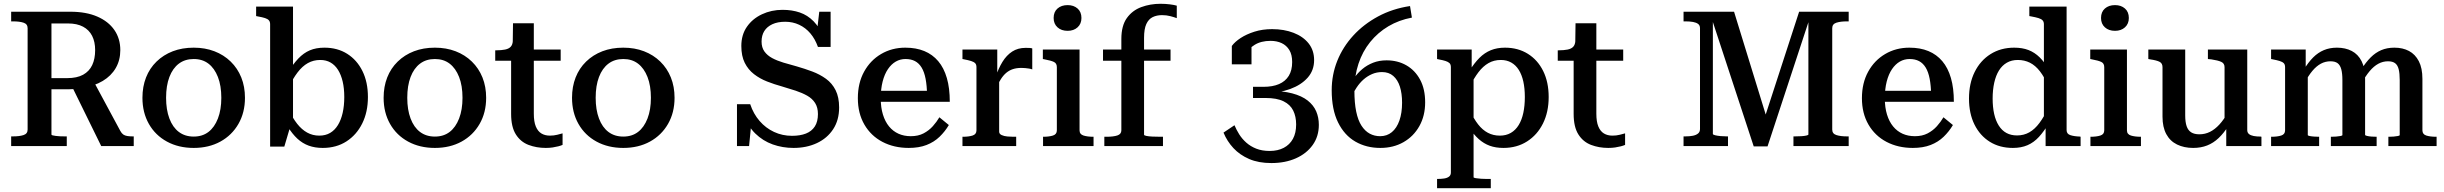

<svg xmlns="http://www.w3.org/2000/svg" viewBox="-20 -772 12922 1015"><path d="M357 -322 515 0H687V-51H679Q665 -51 652.5 -53Q640 -55 631.5 -61Q623 -67 616 -80L477 -338ZM252 -61V-648H340Q387 -648 419 -631Q451 -614 467 -582.5Q483 -551 483 -507Q483 -461 467.5 -428Q452 -395 419.5 -377Q387 -359 335 -359H231V-300H341Q354 -300 366.5 -301Q379 -302 391 -303.5Q403 -305 414 -307Q478 -317 523 -344Q568 -371 592 -412.5Q616 -454 616 -507Q616 -568 584.5 -613.5Q553 -659 494 -684.5Q435 -710 352 -710H39V-659H50Q83 -659 104.5 -652Q126 -645 126 -623V-87Q126 -65 104.5 -58Q83 -51 50 -51H39V0H333V-51H321Q309 -51 297 -51.5Q285 -52 274.5 -53.5Q264 -55 258 -56.5Q252 -58 252 -61Z M1275 -255Q1275 -177 1240.5 -117Q1206 -57 1145 -23.5Q1084 10 1004 10Q924 10 862.5 -23.5Q801 -57 767 -117Q733 -177 733 -255Q733 -314 752 -362.5Q771 -411 807.5 -446.5Q844 -482 893.5 -501Q943 -520 1004 -520Q1064 -520 1113.5 -501Q1163 -482 1199.5 -446.5Q1236 -411 1255.5 -362.5Q1275 -314 1275 -255ZM858 -255Q858 -192 875.5 -145.5Q893 -99 925.5 -74.5Q958 -50 1004 -50Q1050 -50 1082 -74.5Q1114 -99 1132 -145.5Q1150 -192 1150 -255Q1150 -319 1132 -365Q1114 -411 1082 -435.5Q1050 -460 1004 -460Q958 -460 925.5 -435.5Q893 -411 875.5 -365Q858 -319 858 -255Z M1686 10Q1645 10 1612 -2Q1579 -14 1552 -39Q1525 -64 1501 -103L1505 -194Q1527 -148 1551 -117.5Q1575 -87 1604 -71Q1633 -55 1668 -55Q1701 -55 1725.5 -69.5Q1750 -84 1766.5 -111Q1783 -138 1791.5 -175.5Q1800 -213 1800 -259Q1800 -305 1791.5 -341Q1783 -377 1767 -402.5Q1751 -428 1727.5 -441.5Q1704 -455 1673 -455Q1637 -455 1607.5 -438.5Q1578 -422 1553 -389Q1528 -356 1504 -307L1501 -388Q1529 -433 1557 -462.5Q1585 -492 1618 -506Q1651 -520 1695 -520Q1764 -520 1815.5 -487.5Q1867 -455 1896 -396.5Q1925 -338 1925 -259Q1925 -180 1895 -119.5Q1865 -59 1811.5 -24.5Q1758 10 1686 10ZM1408 -644Q1408 -657 1401.5 -664.5Q1395 -672 1381 -676.5Q1367 -681 1344 -685L1334 -687V-737H1529V-116L1515 -105L1483 3H1408Z M2550 -255Q2550 -177 2515.5 -117Q2481 -57 2420 -23.5Q2359 10 2279 10Q2199 10 2137.5 -23.5Q2076 -57 2042 -117Q2008 -177 2008 -255Q2008 -314 2027 -362.5Q2046 -411 2082.5 -446.5Q2119 -482 2168.5 -501Q2218 -520 2279 -520Q2339 -520 2388.5 -501Q2438 -482 2474.5 -446.5Q2511 -411 2530.5 -362.5Q2550 -314 2550 -255ZM2133 -255Q2133 -192 2150.5 -145.5Q2168 -99 2200.5 -74.5Q2233 -50 2279 -50Q2325 -50 2357 -74.5Q2389 -99 2407 -145.5Q2425 -192 2425 -255Q2425 -319 2407 -365Q2389 -411 2357 -435.5Q2325 -460 2279 -460Q2233 -460 2200.5 -435.5Q2168 -411 2150.5 -365Q2133 -319 2133 -255Z M2598 -451V-506H2603Q2630 -506 2650 -510Q2670 -514 2680 -525Q2690 -536 2691 -556L2764 -510H2944V-451ZM2802 -171Q2802 -129 2812.5 -103.5Q2823 -78 2842 -66.5Q2861 -55 2887 -55Q2908 -55 2925.5 -59.5Q2943 -64 2954 -67V-6Q2945 -2 2931.5 1.5Q2918 5 2901.5 7.5Q2885 10 2865 10Q2816 10 2774 -6Q2732 -22 2707 -61.5Q2682 -101 2682 -170V-495L2690 -502L2692 -649H2802Z M3546 -255Q3546 -177 3511.5 -117Q3477 -57 3416 -23.5Q3355 10 3275 10Q3195 10 3133.5 -23.5Q3072 -57 3038 -117Q3004 -177 3004 -255Q3004 -314 3023 -362.5Q3042 -411 3078.5 -446.5Q3115 -482 3164.5 -501Q3214 -520 3275 -520Q3335 -520 3384.5 -501Q3434 -482 3470.5 -446.5Q3507 -411 3526.5 -362.5Q3546 -314 3546 -255ZM3129 -255Q3129 -192 3146.5 -145.5Q3164 -99 3196.5 -74.5Q3229 -50 3275 -50Q3321 -50 3353 -74.5Q3385 -99 3403 -145.5Q3421 -192 3421 -255Q3421 -319 3403 -365Q3385 -411 3353 -435.5Q3321 -460 3275 -460Q3229 -460 3196.5 -435.5Q3164 -411 3146.5 -365Q3129 -319 3129 -255Z M4167 -54Q4210 -54 4240.5 -66Q4271 -78 4287.5 -103.5Q4304 -129 4304 -169Q4304 -204 4289 -227.5Q4274 -251 4247.5 -266Q4221 -281 4186.5 -292.5Q4152 -304 4114 -315Q4074 -326 4035.5 -341Q3997 -356 3966 -380Q3935 -404 3917 -440Q3899 -476 3899 -529Q3899 -588 3928.5 -630.5Q3958 -673 4008 -696.5Q4058 -720 4117 -720Q4167 -720 4208 -706Q4249 -692 4281 -659.5Q4313 -627 4336 -569L4295 -571L4311 -710H4371V-524H4304Q4289 -566 4264 -595.5Q4239 -625 4205 -641Q4171 -657 4131 -657Q4091 -657 4063 -644Q4035 -631 4020.5 -608Q4006 -585 4006 -552Q4006 -521 4021 -500Q4036 -479 4062 -465Q4088 -451 4121.5 -441Q4155 -431 4192 -421Q4234 -409 4274 -394Q4314 -379 4346.5 -355.5Q4379 -332 4397.5 -295Q4416 -258 4416 -204Q4416 -137 4384.5 -89Q4353 -41 4298.5 -15.5Q4244 10 4175 10Q4117 10 4065 -8.5Q4013 -27 3972.5 -66.5Q3932 -106 3909 -173L3956 -163L3940 0H3876V-221H3946Q3963 -170 3995.5 -132.5Q4028 -95 4072 -74.5Q4116 -54 4167 -54Z M4636 -252Q4636 -204 4647.5 -166.5Q4659 -129 4680 -103.5Q4701 -78 4730 -65Q4759 -52 4795 -52Q4834 -52 4862.5 -67Q4891 -82 4911.5 -105Q4932 -128 4946 -152L4996 -111Q4976 -77 4947 -49Q4918 -21 4878 -5.5Q4838 10 4784 10Q4706 10 4645 -22Q4584 -54 4549.5 -113.5Q4515 -173 4515 -253Q4515 -333 4548 -393Q4581 -453 4638 -486.5Q4695 -520 4766 -520Q4823 -520 4866.5 -502Q4910 -484 4940 -448.5Q4970 -413 4985.5 -359.5Q5001 -306 5001 -234H4615L4614 -292H4908L4881 -269Q4880 -320 4873 -356Q4866 -392 4852 -415Q4838 -438 4817 -449Q4796 -460 4767 -460Q4739 -460 4715.5 -446.5Q4692 -433 4674 -406.5Q4656 -380 4646 -341Q4636 -302 4636 -252Z M5437 -516V-405Q5430 -408 5420 -409.5Q5410 -411 5400 -412Q5390 -413 5380 -413Q5354 -413 5334.5 -406.5Q5315 -400 5299.5 -387Q5284 -374 5271 -353.5Q5258 -333 5244 -304L5243 -364Q5258 -410 5279.5 -445Q5301 -480 5331 -499.5Q5361 -519 5402 -519Q5413 -519 5422.5 -518.5Q5432 -518 5437 -516ZM5068 0V-49H5070Q5101 -49 5121.5 -55.5Q5142 -62 5142 -83V-417Q5142 -431 5135 -438Q5128 -445 5113.5 -449.5Q5099 -454 5078 -458L5068 -460V-510H5252V-359L5262 -369V-76Q5262 -64 5275 -58Q5288 -52 5305.5 -50.5Q5323 -49 5337 -49H5352V0Z M5624 -609Q5591 -609 5570.5 -627.5Q5550 -646 5550 -677Q5550 -709 5570.5 -727Q5591 -745 5624 -745Q5656 -745 5676.5 -727Q5697 -709 5697 -677Q5697 -646 5676.5 -627.5Q5656 -609 5624 -609ZM5687 -510V-83Q5687 -62 5708 -55.5Q5729 -49 5760 -49H5761V0H5494V-49H5495Q5526 -49 5546.5 -55.5Q5567 -62 5567 -83V-417Q5567 -437 5551.5 -444.5Q5536 -452 5503 -458L5493 -460V-510Z M5811 -510H6168V-451H5811ZM6201 -742V-676Q6188 -681 6167.5 -686.5Q6147 -692 6123 -692Q6095 -692 6073.5 -681.5Q6052 -671 6040 -645Q6028 -619 6028 -572V-60Q6028 -56 6040 -53.5Q6052 -51 6072 -50Q6092 -49 6116 -49H6128V0H5818V-49H5829Q5866 -49 5887 -56Q5908 -63 5908 -83V-566Q5908 -636 5937 -676.5Q5966 -717 6013.5 -734.5Q6061 -752 6115 -752Q6141 -752 6164.5 -749Q6188 -746 6201 -742Z M6686 -292 6711 -272V-301L6668 -280Q6742 -280 6800.5 -301.5Q6859 -323 6893 -361.5Q6927 -400 6927 -454Q6927 -506 6898 -542.5Q6869 -579 6818.5 -598.5Q6768 -618 6705 -618Q6654 -618 6611.5 -604.5Q6569 -591 6538.5 -571Q6508 -551 6492 -529V-432H6596V-542Q6587 -541 6580 -535.5Q6573 -530 6568 -521.5Q6563 -513 6560.5 -502.5Q6558 -492 6557 -481Q6578 -513 6612 -534.5Q6646 -556 6697 -556Q6730 -556 6755.5 -544Q6781 -532 6796 -507.5Q6811 -483 6811 -444Q6811 -400 6793 -371Q6775 -342 6741.5 -327.5Q6708 -313 6659 -313H6604V-254H6670Q6730 -254 6765.5 -236.5Q6801 -219 6816.5 -187.5Q6832 -156 6832 -114Q6832 -69 6815 -38Q6798 -7 6766.5 9.5Q6735 26 6692 26Q6652 26 6621.5 14Q6591 2 6568.5 -18Q6546 -38 6531 -62Q6516 -86 6506 -110L6448 -71Q6467 -25 6500.5 11Q6534 47 6583.5 68.5Q6633 90 6701 90Q6774 90 6830.5 65Q6887 40 6919.5 -5.5Q6952 -51 6952 -112Q6952 -151 6938 -183.5Q6924 -216 6893 -240.5Q6862 -265 6811 -278.5Q6760 -292 6686 -292Z M7444 -679 7434 -740Q7341 -726 7265 -685Q7189 -644 7134 -584Q7079 -524 7049.5 -450.5Q7020 -377 7020 -295Q7020 -193 7053.5 -125Q7087 -57 7145 -23.5Q7203 10 7277 10Q7346 10 7399.5 -20.5Q7453 -51 7483.5 -105.5Q7514 -160 7514 -231Q7514 -301 7487.5 -350.5Q7461 -400 7415 -426.5Q7369 -453 7310 -453Q7271 -453 7239 -440.5Q7207 -428 7182 -407Q7157 -386 7139.5 -360.5Q7122 -335 7112 -309L7121 -256Q7135 -284 7151.5 -309Q7168 -334 7188.5 -352Q7209 -370 7233.5 -380.5Q7258 -391 7286 -391Q7322 -391 7345.5 -370.5Q7369 -350 7380.5 -314Q7392 -278 7392 -229Q7392 -175 7378 -135Q7364 -95 7338 -73.5Q7312 -52 7276 -52Q7246 -52 7221 -65.5Q7196 -79 7177.5 -107.5Q7159 -136 7149.5 -182Q7140 -228 7140 -293Q7140 -370 7161.5 -435Q7183 -500 7223.5 -550Q7264 -600 7319.5 -633Q7375 -666 7444 -679Z M7861 223H7577V174H7578Q7599 174 7615 171.5Q7631 169 7640.5 161.5Q7650 154 7650 140V-417Q7650 -431 7643 -438Q7636 -445 7622 -449.5Q7608 -454 7586 -458L7577 -460V-510H7760V-383L7770 -376V165Q7770 168 7782 170Q7794 172 7810 173Q7826 174 7839 174H7861ZM7928 10Q7887 10 7855.5 -1.5Q7824 -13 7797.5 -36.5Q7771 -60 7747 -97L7751 -187Q7771 -144 7794 -114.5Q7817 -85 7845.5 -70Q7874 -55 7909 -55Q7942 -55 7967 -69.5Q7992 -84 8008.5 -111Q8025 -138 8033 -175.5Q8041 -213 8041 -259Q8041 -305 8033 -341Q8025 -377 8009 -402.5Q7993 -428 7969 -441.5Q7945 -455 7914 -455Q7878 -455 7849 -438.5Q7820 -422 7796 -390.5Q7772 -359 7750 -314L7747 -396Q7774 -439 7801 -466Q7828 -493 7861 -506.5Q7894 -520 7936 -520Q8005 -520 8057 -487.5Q8109 -455 8138 -396.5Q8167 -338 8167 -259Q8167 -180 8137 -119.5Q8107 -59 8053 -24.5Q7999 10 7928 10Z M8215 -451V-506H8220Q8247 -506 8267 -510Q8287 -514 8297 -525Q8307 -536 8308 -556L8381 -510H8561V-451ZM8419 -171Q8419 -129 8429.5 -103.5Q8440 -78 8459 -66.5Q8478 -55 8504 -55Q8525 -55 8542.5 -59.5Q8560 -64 8571 -67V-6Q8562 -2 8548.5 1.5Q8535 5 8518.5 7.5Q8502 10 8482 10Q8433 10 8391 -6Q8349 -22 8324 -61.5Q8299 -101 8299 -170V-495L8307 -502L8309 -649H8419Z M8880 0V-51H8891Q8913 -51 8930 -54.5Q8947 -58 8957 -66.5Q8967 -75 8967 -90V-623Q8967 -638 8957 -645.5Q8947 -653 8930 -656Q8913 -659 8891 -659H8880V-710H9147L9329 -119L9305 -138L9491 -710H9753V-659H9743Q9710 -659 9688 -652Q9666 -645 9666 -623V-87Q9666 -65 9688 -58Q9710 -51 9743 -51H9753V0H9461V-51H9469Q9487 -51 9503 -52Q9519 -53 9529.5 -55.5Q9540 -58 9540 -61V-690L9551 -688L9324 2H9251L9024 -689L9035 -688V-64Q9035 -60 9047 -57Q9059 -54 9076 -52.5Q9093 -51 9109 -51H9115V0Z M9944 -252Q9944 -204 9955.5 -166.5Q9967 -129 9988 -103.5Q10009 -78 10038 -65Q10067 -52 10103 -52Q10142 -52 10170.5 -67Q10199 -82 10219.5 -105Q10240 -128 10254 -152L10304 -111Q10284 -77 10255 -49Q10226 -21 10186 -5.5Q10146 10 10092 10Q10014 10 9953 -22Q9892 -54 9857.5 -113.5Q9823 -173 9823 -253Q9823 -333 9856 -393Q9889 -453 9946 -486.5Q10003 -520 10074 -520Q10131 -520 10174.5 -502Q10218 -484 10248 -448.5Q10278 -413 10293.5 -359.5Q10309 -306 10309 -234H9923L9922 -292H10216L10189 -269Q10188 -320 10181 -356Q10174 -392 10160 -415Q10146 -438 10125 -449Q10104 -460 10075 -460Q10047 -460 10023.5 -446.5Q10000 -433 9982 -406.5Q9964 -380 9954 -341Q9944 -302 9944 -252Z M10905 -84Q10905 -64 10925 -57.5Q10945 -51 10976 -50L10979 -49V0H10794V-115L10785 -113V-644Q10785 -657 10778 -664.5Q10771 -672 10756 -676.5Q10741 -681 10719 -685L10708 -687V-737H10905ZM10628 -520Q10671 -520 10703.5 -507.5Q10736 -495 10763 -468.5Q10790 -442 10813 -400L10809 -316Q10788 -364 10764 -395Q10740 -426 10711 -440.5Q10682 -455 10647 -455Q10614 -455 10589 -440.5Q10564 -426 10547.5 -399.5Q10531 -373 10522.5 -335Q10514 -297 10514 -251Q10514 -206 10522 -170Q10530 -134 10546.5 -108Q10563 -82 10587 -69Q10611 -56 10643 -56Q10679 -56 10708 -72.5Q10737 -89 10761.5 -122Q10786 -155 10809 -203L10812 -122Q10786 -78 10759 -48.5Q10732 -19 10698.5 -4.5Q10665 10 10621 10Q10551 10 10499 -22.5Q10447 -55 10418 -113.5Q10389 -172 10389 -251Q10389 -331 10419 -391.5Q10449 -452 10503 -486Q10557 -520 10628 -520Z M11161 -609Q11128 -609 11107.5 -627.5Q11087 -646 11087 -677Q11087 -709 11107.5 -727Q11128 -745 11161 -745Q11193 -745 11213.5 -727Q11234 -709 11234 -677Q11234 -646 11213.5 -627.5Q11193 -609 11161 -609ZM11224 -510V-83Q11224 -62 11245 -55.5Q11266 -49 11297 -49H11298V0H11031V-49H11032Q11063 -49 11083.5 -55.5Q11104 -62 11104 -83V-417Q11104 -437 11088.5 -444.5Q11073 -452 11040 -458L11030 -460V-510Z M11532 -510V-162Q11532 -127 11539.5 -105Q11547 -83 11563.5 -72.5Q11580 -62 11607 -62Q11637 -62 11663 -75Q11689 -88 11712.5 -113.5Q11736 -139 11758 -178L11760 -106Q11736 -68 11708.5 -42Q11681 -16 11648 -3Q11615 10 11574 10Q11526 10 11489 -8Q11452 -26 11432 -63Q11412 -100 11412 -155V-417Q11412 -437 11397 -445Q11382 -453 11348 -458L11337 -460V-510ZM11860 -510V-84Q11860 -71 11869 -63.5Q11878 -56 11894 -53Q11910 -50 11931 -50L11935 -49V0H11749V-107L11740 -115V-417Q11740 -437 11722.5 -445Q11705 -453 11671 -458L11652 -460V-510Z M11986 0V-49H11988Q12019 -49 12039.5 -55.5Q12060 -62 12060 -83V-417Q12060 -431 12053 -438Q12046 -445 12031.5 -449.5Q12017 -454 11996 -458L11986 -460V-510H12169V-403L12180 -397V-58Q12180 -55 12189.5 -53Q12199 -51 12213 -50Q12227 -49 12238 -49H12240V0ZM12544 0H12302V-49H12304Q12316 -49 12329.5 -50Q12343 -51 12353 -53Q12363 -55 12363 -58V-349Q12363 -384 12357 -406Q12351 -428 12337.5 -438Q12324 -448 12300 -448Q12273 -448 12249.5 -435.5Q12226 -423 12204.5 -397.5Q12183 -372 12162 -332L12160 -405Q12183 -443 12208.5 -468.5Q12234 -494 12265 -507Q12296 -520 12334 -520Q12379 -520 12412.5 -502.5Q12446 -485 12464.5 -448.5Q12483 -412 12483 -355V-59Q12483 -56 12493 -53.5Q12503 -51 12517 -50Q12531 -49 12543 -49H12544ZM12861 0H12606V-49H12609Q12621 -49 12634 -50Q12647 -51 12656.5 -53Q12666 -55 12666 -58V-349Q12666 -384 12660.5 -406Q12655 -428 12641.5 -438Q12628 -448 12604 -448Q12577 -448 12553 -435Q12529 -422 12507.5 -396.5Q12486 -371 12465 -333L12463 -405Q12487 -443 12512.5 -468.5Q12538 -494 12568.5 -507Q12599 -520 12638 -520Q12682 -520 12715 -502.5Q12748 -485 12767 -448.5Q12786 -412 12786 -355V-83Q12786 -62 12806.5 -55.5Q12827 -49 12859 -49H12861Z"/></svg>

Font: Roboto Serif 36pt Medium
Style: Regular
Weight: 500
Designer: Greg Gazdowicz
Foundry: Commercial Type
Version: Version 1.008